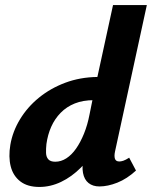

<svg xmlns="http://www.w3.org/2000/svg" viewBox="-20 -731 602 761"><path d="M136 10Q89 10 60.5 -12Q32 -34 22.5 -71.5Q13 -109 21 -157Q30 -210 59.5 -258.5Q89 -307 134.5 -344Q180 -381 238.5 -403Q297 -425 366 -426L428 -711H562L436 -131Q432 -113 435.5 -102Q439 -91 453 -91Q460 -91 469 -94Q478 -97 492 -106L519 -55Q483 -22 445 -7Q407 8 374 8Q348 8 331 -5.5Q314 -19 309 -45.5Q304 -72 312 -110L341 -246L410 -277Q394 -210 366 -157Q338 -104 301 -67Q264 -30 222 -10Q180 10 136 10ZM199 -90Q222 -90 243 -103.5Q264 -117 281.5 -142Q299 -167 313 -201.5Q327 -236 335 -278L355 -377L423 -334H352Q309 -334 276.5 -321Q244 -308 220.5 -284Q197 -260 183 -228.5Q169 -197 164 -160Q162 -141 162.5 -125Q163 -109 171.5 -99.5Q180 -90 199 -90Z"/></svg>

Font: Ysabeau ExtraBold
Style: Italic
Weight: 800
Italic angle: -12°
Designer: Christian Thalmann (Catharsis Fonts)
Version: Version 2.002